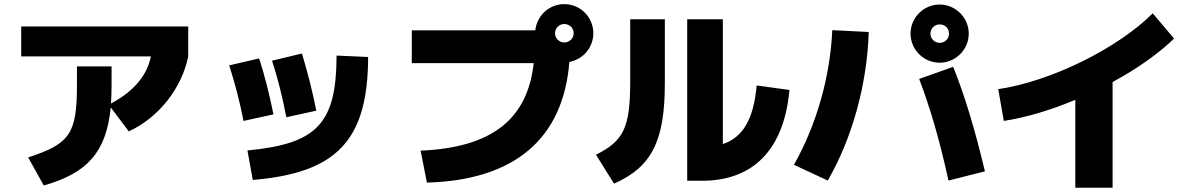

<svg xmlns="http://www.w3.org/2000/svg" viewBox="-20 -838 5665 915"><path d="M114.3 -87.9 188.5 45.9C396.5 -12.7 486.8 -113.3 507.8 -326.2L593.8 -211.9C736.3 -277.3 846.7 -418 877 -569.3V-711.9H81.1V-569.3H699.2C680.7 -477.5 616.7 -401.9 508.8 -344.7C510.7 -371.6 511.7 -399.9 511.7 -429.7V-521.5H346.7V-429.7C346.7 -201.2 312.5 -152.3 114.3 -87.9Z M1159.2 -121.1 1184.6 19.5C1586.9 -13.7 1733.4 -170.9 1734.4 -566.4L1584 -573.2C1583 -250 1492.2 -152.3 1159.2 -121.1ZM1140.6 -261.7 1283.2 -293C1263.7 -389.6 1240.2 -483.4 1214.8 -559.6L1072.3 -526.4C1098.6 -445.3 1123 -351.6 1140.6 -261.7ZM1344.7 -279.3 1487.3 -310.5C1469.7 -402.3 1444.3 -499 1418.9 -583L1276.4 -548.8C1302.7 -468.8 1326.2 -375 1344.7 -279.3Z M1984.4 -120.1 2014.6 32.2C2432.1 20.5 2664.1 -176.3 2693.4 -543C2758.8 -554.7 2807.6 -611.8 2807.6 -679.7C2807.6 -755.9 2746.1 -818.4 2668.9 -818.4C2597.2 -818.4 2538.1 -763.2 2531.2 -693.4H1942.4V-537.1H2523.4C2493.7 -266.6 2320.3 -134.3 1984.4 -120.1ZM2668.9 -635.7C2645.5 -635.7 2625 -655.3 2625 -679.7C2625 -704.1 2645.5 -723.6 2668.9 -723.6C2694.3 -723.6 2713.9 -704.1 2713.9 -679.7C2713.9 -655.3 2694.3 -635.7 2668.9 -635.7Z M3254.9 23.4H3325.2C3572.3 23.4 3716.8 -127.9 3742.2 -409.2L3585.9 -430.7C3571.8 -272 3521.5 -183.6 3424.8 -151.4V-746.1H3254.9ZM2820.3 -100.6 2906.2 37.1C3085.9 -42 3148.4 -166 3148.4 -441.4V-746.1H2983.4V-454.1C2983.4 -230.5 2954.1 -168 2820.3 -100.6Z M4500 22.5 4673.8 -21.5C4625 -225.6 4578.1 -380.9 4522.5 -519.5L4360.4 -461.9C4413.1 -323.2 4458 -170.9 4500 22.5ZM3763.7 -52.7 3924.8 22.5C4042 -180.7 4112.3 -436.5 4120.1 -685.5L3946.3 -694.3C3936.5 -471.7 3871.1 -243.2 3763.7 -52.7ZM4458 -539.1C4534.2 -539.1 4596.7 -601.6 4596.7 -677.7C4596.7 -753.9 4534.2 -816.4 4458 -816.4C4381.8 -816.4 4319.3 -753.9 4319.3 -677.7C4319.3 -601.6 4381.8 -539.1 4458 -539.1ZM4458 -633.8C4434.6 -633.8 4414.1 -653.3 4414.1 -677.7C4414.1 -703.1 4434.6 -721.7 4458 -721.7C4483.4 -721.7 4502.9 -703.1 4502.9 -677.7C4502.9 -653.3 4483.4 -633.8 4458 -633.8Z M4737.3 -413.1 4763.7 -261.7C4870.6 -278.3 4988.8 -313.5 5104.5 -362.3V56.6H5282.2V-447.3C5396 -508.3 5498.5 -580.1 5575.2 -654.3L5473.6 -774.4C5303.7 -605.5 4987.3 -450.2 4737.3 -413.1Z"/></svg>

Font: Pretendard Black
Style: Regular
Weight: 900
Designer: Base glyphs from Inter by Rasmus Andersson; Hangeul glyphs from Noto Sans CJK(Source Han Sans) by Jang Soo-young and Kan
Foundry: Kil Hyung-jin
Version: Version 1.309;Glyphs 3.2 (3225)